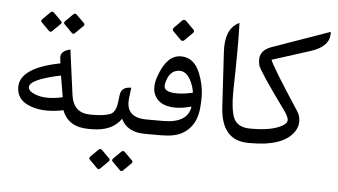

<svg xmlns="http://www.w3.org/2000/svg" viewBox="-61 -841 2092 1189"><g transform="rotate(5 985.5 -246.0)"><path d="M509.8 -89.4Q509.8 -89.4 517.6 -89.4Q534.7 -89.4 534.7 -47.9V-44.9Q534.7 0 517.6 0H507.3Q379.9 0 342.3 -101.6Q204.6 -73.7 117.2 -116.7Q51.8 -148.9 50.8 -219.2Q48.8 -340.3 297.9 -389.2Q294.4 -416.5 293.9 -422.9Q291 -463.9 342.8 -477.5L352.1 -480.5L389.6 -200.7Q404.8 -89.4 509.8 -89.4ZM330.6 -181.6 308.1 -314.5Q107.4 -272.5 116.7 -221.2Q120.6 -199.7 159.2 -184.1Q225.6 -157.7 330.6 -181.6ZM232.1 -697.5 278.6 -651Q288.1 -641.6 279.2 -632.7L229.9 -584Q219.9 -573.5 210 -583.4L160.7 -632.7Q152.4 -641.6 162.3 -652.1L208.9 -698.1Q219.9 -709.7 232.1 -697.5ZM373.3 -697.5 420.4 -651Q429.8 -641.6 421 -632.7L371.7 -584Q361.7 -573.5 351.7 -583.4L303 -632.7Q293.6 -641.6 304.7 -652.6L350.6 -698.1Q361.7 -709.7 373.3 -697.5Z M867.7 0H857.4Q747.1 0 708.5 -80.6Q653.8 0 524.9 0H512.7Q476.1 0 476.1 -44.9V-47.9Q476.1 -89.4 512.7 -89.4H524.4Q595.7 -89.4 633.8 -104.5Q666.5 -117.7 674.3 -176.3L680.7 -227.1Q687 -274.9 741.2 -276.9L748.5 -277.3L740.7 -214.4Q724.6 -89.4 859.9 -89.4H867.7Q884.8 -89.4 884.8 -47.9V-44.9Q884.8 0 867.7 0ZM602.7 123.8 649.2 170.3Q658.7 179.7 649.8 188.6L600.5 237.3Q590.5 247.8 580.6 237.9L531.3 188.6Q523 179.7 532.9 169.2L579.5 123.2Q590.5 111.6 602.7 123.8ZM743.9 123.8 791 170.3Q800.4 179.7 791.6 188.6L742.3 237.3Q732.3 247.8 722.3 237.9L673.6 188.6Q664.2 179.7 675.3 168.6L721.2 123.2Q732.3 111.6 743.9 123.8Z M862.8 -89.4H962.4Q1115.7 -89.4 1129.9 -193.4Q1075.2 -178.2 1031.7 -178.2Q945.3 -178.7 910.6 -227.5Q874 -277.8 902.8 -360.4Q949.7 -496.1 1036.6 -497.6Q1119.6 -499 1157.7 -404.3Q1187 -330.1 1187.5 -259.8Q1187.5 -230 1185.1 -196.8Q1176.3 -75.7 1088.9 -26.4Q1042.5 0 959.5 0H862.8Q826.2 0 826.2 -44.9V-47.9Q826.2 -89.4 862.8 -89.4ZM954.1 -318.8Q942.4 -264.6 1040.5 -267.1Q1081.5 -268.1 1131.3 -279.8Q1126.5 -318.4 1106 -357.9Q1080.1 -407.2 1038.6 -407.7Q972.7 -407.7 954.1 -318.8ZM1052.3 -717.3 1099.4 -670.2Q1110.4 -659.2 1099.9 -648.6L1050.6 -599.3Q1038.4 -587.7 1026.8 -599.3L978.1 -648.1Q966.5 -659.2 979.7 -671.9L1025.2 -717.9Q1038.4 -731.1 1052.3 -717.3Z M1500 0Q1332.5 0 1320.3 -206.5L1300.3 -547.9Q1292 -687.5 1372.6 -731L1380.9 -735.4Q1386.2 -602.1 1379.9 -330.1Q1376.5 -169.4 1411.6 -125.5Q1440.9 -89.4 1502.4 -89.4H1510.3Q1527.3 -89.4 1527.3 -47.9V-44.9Q1527.3 0 1510.3 0Z M1517.6 0Q1517.6 0 1505.4 0Q1468.8 0 1468.8 -44.9V-47.9Q1468.8 -89.4 1505.4 -89.4H1517.1Q1635.3 -89.4 1699.2 -124Q1734.4 -143.1 1730.5 -166.5Q1727.1 -186 1706.1 -215.8Q1535.2 -450.7 1526.4 -484.9Q1503.9 -572.3 1590.8 -603L1949.2 -729.5V-717.3Q1949.2 -636.7 1833 -600.1L1598.6 -525.4Q1611.8 -485.4 1785.6 -220.2Q1807.1 -187.5 1801.8 -144Q1797.9 -114.3 1776.4 -86.9Q1708.5 0 1517.6 0Z"/></g></svg>

Font: Gandom FD
Style: FD
Weight: 400
Foundry: DejaVu fonts team - Redesigned by Saber Rastikerdar - Based on Samim Font
Version: Version 0.6